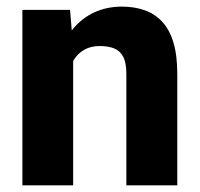

<svg xmlns="http://www.w3.org/2000/svg" viewBox="-20 -558 602 578"><path d="M200.2 -415.5V0H47.4V-528.3H190.9ZM180.2 -282.7 142.1 -281.7Q142.1 -341.3 156.7 -388.7Q171.4 -436 198.5 -469.5Q225.6 -502.9 263.4 -520.5Q301.3 -538.1 347.2 -538.1Q384.3 -538.1 415 -527.3Q445.8 -516.6 468 -492.9Q490.2 -469.2 502 -430.4Q513.7 -391.6 513.7 -335V0H360.4V-335.4Q360.4 -368.7 351.1 -386.7Q341.8 -404.8 324 -412.1Q306.2 -419.4 280.8 -419.4Q253.9 -419.4 234.9 -408.9Q215.8 -398.4 203.6 -379.9Q191.4 -361.3 185.8 -336.4Q180.2 -311.5 180.2 -282.7Z"/></svg>

Font: Roboto ExtraBold
Style: Regular
Weight: 800
Designer: Christian Robertson
Foundry: Google
Version: Version 3.009; 2024